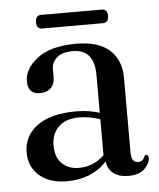

<svg xmlns="http://www.w3.org/2000/svg" viewBox="-45 -590 530 640"><g transform="rotate(-5 220.0 -270.0)"><path d="M28 -97.5Q28 -153 73.5 -186.5Q119 -220 204.5 -220Q227 -220 246.5 -216.8Q266 -213.5 282.5 -208.5V-334.5Q282.5 -421 210 -421Q174.5 -421 157 -405Q139.5 -389 139.5 -368V-340Q139.5 -317 126.2 -304Q113 -291 90 -291Q49.5 -291 49.5 -334Q49.5 -376 94 -410.2Q138.5 -444.5 224 -444.5Q297.5 -444.5 335.2 -411Q373 -377.5 373 -317.5V-66.5Q373 -34 395.5 -34Q412.5 -34 417.5 -50Q420 -55 424 -55Q432 -55 432 -44Q432 -26.5 414 -8.5Q396 9.5 359.5 9.5Q327.5 9.5 309 -5.2Q290.5 -20 288 -45Q237.5 9.5 153.5 9.5Q96 9.5 62 -20Q28 -49.5 28 -97.5ZM119.5 -112.5Q119.5 -73 141.2 -52.2Q163 -31.5 197.5 -31.5Q246.5 -31.5 282.5 -66.5V-186.5Q266.5 -192 249.2 -195.5Q232 -199 212.5 -199Q168 -199 143.8 -175.8Q119.5 -152.5 119.5 -112.5ZM97 -527.5Q97 -550.5 115.5 -550.5H319Q338 -550.5 338 -528Q338 -505 319 -505H115.5Q97 -505 97 -527.5Z"/></g></svg>

Font: Fraunces 144pt S050
Style: Regular
Weight: 400
Version: Version 1.000; ttfautohint (v1.8.3)